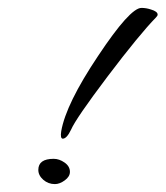

<svg xmlns="http://www.w3.org/2000/svg" viewBox="-20 -468 419 486"><path d="M139 -117Q132 -117 135 -136Q147 -205 228 -326Q309 -448 338 -448Q350 -448 362 -444Q379 -439 379 -431Q379 -428 375 -424Q333 -381 252 -274Q212 -221 189 -187.5Q166 -154 160 -140Q149 -117 139 -117ZM119 -2Q102 -2 89.5 -13Q77 -24 77 -38Q77 -66 116 -66Q130 -66 143.5 -56.5Q157 -47 157 -33Q157 -21 144 -11.5Q131 -2 119 -2Z"/></svg>

Font: Alex Brush
Style: Regular
Weight: 400
Designer: Robert E. Leuschke
Foundry: Robert E. Leuschke
Version: Version 1.111; ttfautohint (v1.8.4.7-5d5b)